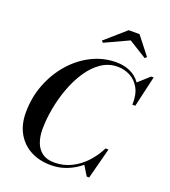

<svg xmlns="http://www.w3.org/2000/svg" viewBox="-173 -1106 1097 1241"><g transform="rotate(20 376.0 -486.0)"><path d="M531.5 -924.5 367.5 -848.5 356.5 -859.5 496.5 -982H571L667 -859.5L655.5 -847.5ZM321.5 10Q241 10 180.8 -22.2Q120.5 -54.5 87 -114Q53.5 -173.5 53.5 -255Q53.5 -357.5 88.5 -448.8Q123.5 -540 184.5 -610Q245.5 -680 325 -720Q404.5 -760 494 -760Q547.5 -760 590.5 -740.2Q633.5 -720.5 660 -682L735.5 -750H752.5L703.5 -537.5H683.5Q686 -608.5 661.2 -652Q636.5 -695.5 596.2 -715.8Q556 -736 511.5 -736Q449.5 -736 398.8 -701Q348 -666 309.2 -607.2Q270.5 -548.5 244.2 -476.8Q218 -405 204.8 -330.5Q191.5 -256 191.5 -190Q191.5 -140.5 206 -100.5Q220.5 -60.5 252.2 -37Q284 -13.5 336 -13.5Q399 -13.5 452.5 -40Q506 -66.5 547.8 -111.5Q589.5 -156.5 617.5 -212.5H637.5L582 0H565L524.5 -66.5Q483 -31.5 431.5 -10.8Q380 10 321.5 10Z"/></g></svg>

Font: Bodoni* 11pt Medium
Style: Italic
Weight: 500
Italic angle: -13°
Version: Version 2.3